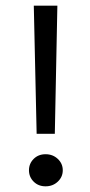

<svg xmlns="http://www.w3.org/2000/svg" viewBox="-20 -647 318 676"><path d="M98.5 -7.5Q82 -24 82 -47.5Q82 -71 98.5 -87.5Q115 -104 140.5 -104Q166 -104 183.5 -87.5Q201 -71 201 -47.5Q201 -24 183.5 -7.5Q166 9 140.5 9Q115 9 98.5 -7.5ZM99 -627H182L173 -176H109Z"/></svg>

Font: Karmilla
Style: Regular
Weight: 400
Designer: Jonathan Pinhorn
Version: Version 1.000